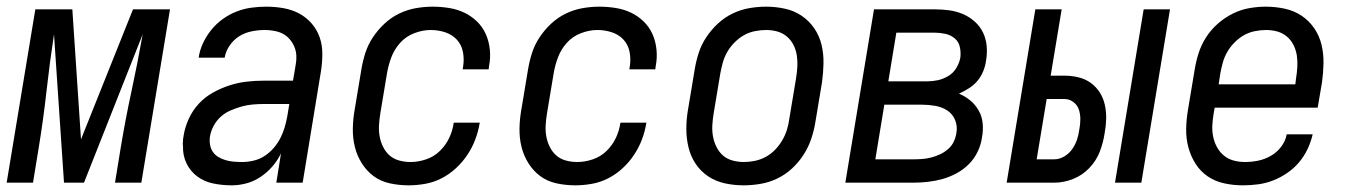

<svg xmlns="http://www.w3.org/2000/svg" viewBox="-28 -548 4048 576"><path d="M-8 0 78 -520H189L215 -130L371 -520H482L396 0H317L334 -104Q348 -189 366.5 -274.5Q385 -360 400 -445L224 0H164L134 -445Q121 -360 111.5 -274.5Q102 -189 88 -104L71 0Z M667 8Q639 8 612 2.5Q585 -3 564 -18.5Q543 -34 531.5 -58Q520 -82 521 -110Q520 -113 520.5 -114Q521 -115 520.5 -116.5Q520 -118 520.5 -119.5Q521 -121 521 -122.5Q521 -124 521 -125.5Q521 -127 521 -129Q521 -131 521.5 -132.5Q522 -134 522 -135.5Q522 -137 522.5 -138.5Q523 -140 523 -142Q527 -167 538.5 -192Q550 -217 568.5 -237Q587 -257 611.5 -270.5Q636 -284 661 -292Q686 -300 711.5 -303Q737 -306 763 -306H851L858 -347Q859 -353 860 -360Q861 -367 861 -373Q862 -392 854.5 -409Q847 -426 834 -437.5Q821 -449 803 -453.5Q785 -458 766 -458Q747 -458 727 -454Q707 -450 690 -439.5Q673 -429 661 -411.5Q649 -394 646 -375H568Q571 -397 581 -418.5Q591 -440 606 -458.5Q621 -477 640.5 -491Q660 -505 682 -513.5Q704 -522 726.5 -525Q749 -528 771 -528Q797 -528 822.5 -523.5Q848 -519 869.5 -507.5Q891 -496 907 -477.5Q923 -459 931 -436Q939 -413 939 -387Q939 -361 935 -335L880 0H801L815 -88Q805 -67 789.5 -49Q774 -31 754 -17.5Q734 -4 711.5 2Q689 8 667 8ZM699 -62Q715 -62 732.5 -66Q750 -70 765.5 -80Q781 -90 793 -104Q805 -118 813 -133.5Q821 -149 826 -166Q831 -183 834 -200L840 -236H763Q747 -236 730 -234.5Q713 -233 697 -228.5Q681 -224 664.5 -217Q648 -210 635 -198.5Q622 -187 613.5 -171.5Q605 -156 602 -139Q600 -127 602 -114.5Q604 -102 610.5 -92.5Q617 -83 627 -77Q637 -71 649 -67.5Q661 -64 673.5 -63Q686 -62 699 -62Z M1198 8Q1169 8 1141.5 2Q1114 -4 1093 -19.5Q1072 -35 1057.5 -58Q1043 -81 1036.5 -107.5Q1030 -134 1030.5 -162.5Q1031 -191 1036 -219L1056 -339Q1060 -364 1068 -389Q1076 -414 1091 -436.5Q1106 -459 1126 -477.5Q1146 -496 1170 -507.5Q1194 -519 1219.5 -523.5Q1245 -528 1270 -528Q1295 -528 1319.5 -524Q1344 -520 1365 -510Q1386 -500 1403 -483.5Q1420 -467 1429.5 -445.5Q1439 -424 1441.5 -399Q1444 -374 1439 -349L1438 -340H1360L1361 -346Q1365 -369 1361 -391Q1357 -413 1343 -428.5Q1329 -444 1308 -451Q1287 -458 1264 -458Q1240 -458 1215 -448.5Q1190 -439 1172.5 -419.5Q1155 -400 1146 -376Q1137 -352 1133 -328L1113 -208Q1110 -190 1109 -172.5Q1108 -155 1111 -138.5Q1114 -122 1121.5 -107Q1129 -92 1141 -81.5Q1153 -71 1169.5 -66.5Q1186 -62 1204 -62Q1227 -62 1250.5 -70Q1274 -78 1291.5 -95Q1309 -112 1319.5 -134Q1330 -156 1333 -179L1334 -180H1412L1411 -179Q1407 -154 1398 -130Q1389 -106 1374.5 -84Q1360 -62 1340 -43.5Q1320 -25 1296.5 -13Q1273 -1 1247.5 3.5Q1222 8 1198 8Z M1698 8Q1669 8 1641.5 2Q1614 -4 1593 -19.5Q1572 -35 1557.5 -58Q1543 -81 1536.5 -107.5Q1530 -134 1530.5 -162.5Q1531 -191 1536 -219L1556 -339Q1560 -364 1568 -389Q1576 -414 1591 -436.5Q1606 -459 1626 -477.5Q1646 -496 1670 -507.5Q1694 -519 1719.5 -523.5Q1745 -528 1770 -528Q1795 -528 1819.5 -524Q1844 -520 1865 -510Q1886 -500 1903 -483.5Q1920 -467 1929.5 -445.5Q1939 -424 1941.5 -399Q1944 -374 1939 -349L1938 -340H1860L1861 -346Q1865 -369 1861 -391Q1857 -413 1843 -428.5Q1829 -444 1808 -451Q1787 -458 1764 -458Q1740 -458 1715 -448.5Q1690 -439 1672.5 -419.5Q1655 -400 1646 -376Q1637 -352 1633 -328L1613 -208Q1610 -190 1609 -172.5Q1608 -155 1611 -138.5Q1614 -122 1621.5 -107Q1629 -92 1641 -81.5Q1653 -71 1669.5 -66.5Q1686 -62 1704 -62Q1727 -62 1750.5 -70Q1774 -78 1791.5 -95Q1809 -112 1819.5 -134Q1830 -156 1833 -179L1834 -180H1912L1911 -179Q1907 -154 1898 -130Q1889 -106 1874.5 -84Q1860 -62 1840 -43.5Q1820 -25 1796.5 -13Q1773 -1 1747.5 3.5Q1722 8 1698 8Z M2203 8Q2174 8 2146.5 2Q2119 -4 2096.5 -19Q2074 -34 2059 -56.5Q2044 -79 2037.5 -106Q2031 -133 2031 -161.5Q2031 -190 2036 -219L2056 -339Q2060 -364 2068 -389Q2076 -414 2091 -436.5Q2106 -459 2126 -477.5Q2146 -496 2170 -507.5Q2194 -519 2219.5 -523.5Q2245 -528 2270 -528Q2299 -528 2326.5 -522Q2354 -516 2376.5 -501Q2399 -486 2414.5 -463.5Q2430 -441 2436.5 -414Q2443 -387 2442.5 -358.5Q2442 -330 2438 -301L2418 -181Q2414 -156 2405.5 -131Q2397 -106 2382.5 -83.5Q2368 -61 2348 -42.5Q2328 -24 2304 -12.5Q2280 -1 2254 3.5Q2228 8 2203 8ZM2204 -62Q2220 -62 2237 -65.5Q2254 -69 2269.5 -77.5Q2285 -86 2297.5 -99Q2310 -112 2319 -127.5Q2328 -143 2333 -159.5Q2338 -176 2340 -192L2360 -312Q2363 -330 2364 -347.5Q2365 -365 2362.5 -381.5Q2360 -398 2352.5 -413Q2345 -428 2332.5 -438.5Q2320 -449 2304 -453.5Q2288 -458 2270 -458Q2254 -458 2236.5 -454.5Q2219 -451 2204 -442.5Q2189 -434 2176 -421Q2163 -408 2154 -392.5Q2145 -377 2140.5 -360.5Q2136 -344 2133 -328L2113 -208Q2110 -190 2109 -172.5Q2108 -155 2111 -138.5Q2114 -122 2121.5 -107Q2129 -92 2141 -81.5Q2153 -71 2169.5 -66.5Q2186 -62 2204 -62Z M2508 0 2594 -520H2776Q2798 -520 2820 -517Q2842 -514 2861.5 -505.5Q2881 -497 2896.5 -483Q2912 -469 2921 -450.5Q2930 -432 2932 -410Q2934 -388 2930 -365Q2928 -350 2921.5 -334Q2915 -318 2904 -305Q2893 -292 2878.5 -283Q2864 -274 2849 -267Q2868 -259 2883 -246.5Q2898 -234 2908 -216.5Q2918 -199 2920 -178Q2922 -157 2918 -136Q2915 -114 2905 -93Q2895 -72 2878.5 -55.5Q2862 -39 2841.5 -28Q2821 -17 2799.5 -11Q2778 -5 2756 -2.5Q2734 0 2712 0ZM2637 -304H2754Q2770 -304 2786 -307.5Q2802 -311 2817 -320Q2832 -329 2841 -344Q2850 -359 2853 -375Q2855 -391 2851.5 -407Q2848 -423 2836 -433Q2824 -443 2808 -446.5Q2792 -450 2776 -450H2661ZM2598 -70H2712Q2725 -70 2738.5 -71Q2752 -72 2765.5 -75.5Q2779 -79 2792 -85Q2805 -91 2816 -100.5Q2827 -110 2833 -122.5Q2839 -135 2841 -148Q2845 -169 2837.5 -187.5Q2830 -206 2814 -216.5Q2798 -227 2777.5 -230.5Q2757 -234 2737 -234H2625Z M3317 0 3403 -520H3482L3396 0ZM2992 0 3078 -520H3157L3124 -321H3166Q3187 -321 3207.5 -316Q3228 -311 3244 -299.5Q3260 -288 3271 -271Q3282 -254 3286.5 -233.5Q3291 -213 3290.5 -191.5Q3290 -170 3286 -149Q3282 -121 3271.5 -93.5Q3261 -66 3240 -44Q3219 -22 3191 -11Q3163 0 3135 0ZM3082 -70H3134Q3150 -70 3164.5 -78.5Q3179 -87 3188.5 -100.5Q3198 -114 3203 -129Q3208 -144 3210 -160Q3213 -175 3213 -190.5Q3213 -206 3208.5 -219.5Q3204 -233 3192 -242Q3180 -251 3165 -251H3112Z M3701 8Q3672 8 3644.5 2Q3617 -4 3595 -19Q3573 -34 3558.5 -57Q3544 -80 3537 -106.5Q3530 -133 3530.5 -161.5Q3531 -190 3536 -219L3556 -339Q3560 -364 3568 -389Q3576 -414 3590.5 -436.5Q3605 -459 3625.5 -477Q3646 -495 3670 -507Q3694 -519 3719.5 -523.5Q3745 -528 3769 -528Q3798 -528 3826 -522Q3854 -516 3876.5 -501Q3899 -486 3914.5 -463.5Q3930 -441 3936.5 -414Q3943 -387 3942.5 -358.5Q3942 -330 3938 -301L3925 -225H3616L3613 -208Q3610 -190 3609 -172.5Q3608 -155 3611.5 -138Q3615 -121 3623 -106.5Q3631 -92 3643.5 -81.5Q3656 -71 3672.5 -66.5Q3689 -62 3707 -62Q3727 -62 3746.5 -66Q3766 -70 3784.5 -80.5Q3803 -91 3816 -108.5Q3829 -126 3832 -145H3910Q3905 -123 3895 -101.5Q3885 -80 3869.5 -61.5Q3854 -43 3833.5 -29Q3813 -15 3791 -6.5Q3769 2 3746 5Q3723 8 3701 8ZM3858 -295 3860 -312Q3863 -330 3864 -347.5Q3865 -365 3862.5 -381.5Q3860 -398 3852.5 -413Q3845 -428 3832.5 -438.5Q3820 -449 3804 -453.5Q3788 -458 3770 -458Q3754 -458 3736.5 -454.5Q3719 -451 3704 -442.5Q3689 -434 3676 -421Q3663 -408 3654 -392.5Q3645 -377 3640.5 -360.5Q3636 -344 3633 -328L3628 -295Z"/></svg>

Font: Iosevka Term Oblique
Style: Regular
Weight: 400
Italic angle: -9°
Monospace: yes
Designer: Belleve Invis
Foundry: Belleve Invis
Version: Version 31.4.0